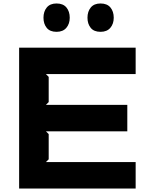

<svg xmlns="http://www.w3.org/2000/svg" viewBox="-20 -1084 870 1104"><path d="M634 -982Q634 -947 614.5 -924Q595 -901 558 -901Q520 -901 501.5 -924Q483 -947 483 -982Q483 -1018 502 -1041Q521 -1064 558 -1064Q596 -1064 615 -1041Q634 -1018 634 -982ZM381 -982Q381 -947 361.5 -924Q342 -901 305 -901Q267 -901 248.5 -924Q230 -947 230 -982Q230 -1018 249 -1041Q268 -1064 305 -1064Q343 -1064 362 -1041Q381 -1018 381 -982ZM760 0H90V-810H760V-658H244L260 -642V-497L244 -481H712V-329H244L260 -313V-168L244 -152H760Z"/></svg>

Font: TypoPRO Sinkin Sans
Style: 700 Bold
Weight: 700
Designer: Keith Bates
Foundry: K-Type
Version: Sinkin Sans (version 1.0)  by Keith Bates   •   © 2014   www